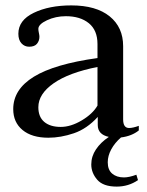

<svg xmlns="http://www.w3.org/2000/svg" viewBox="-20 -500 546 711"><path d="M379 101Q379 129 395.5 143Q412 157 439 157Q458 157 485 147L491 167Q456 191 412 191Q362 191 340 165.5Q318 140 318 109Q318 79 335.5 53Q353 27 383 7Q342 -2 342 -37V-67Q302 -23 253.5 -6.5Q205 10 159 10Q98 10 63.5 -18.5Q29 -47 29 -96Q29 -169 105.5 -216Q182 -263 341 -285V-337Q341 -388 309 -414Q277 -440 224 -440Q186 -440 154 -425Q122 -410 122 -393Q122 -387 124 -378Q126 -369 126 -364Q126 -349 117 -338Q108 -327 88 -327Q71 -327 59.5 -339.5Q48 -352 48 -375Q48 -425 105 -452.5Q162 -480 244 -480Q336 -480 386 -439.5Q436 -399 436 -329V-58Q436 -26 458 -26Q472 -26 494 -34V-17Q468 4 428 9Q405 29 392 53Q379 77 379 101ZM341 -252Q235 -231 178.5 -191.5Q122 -152 122 -103Q122 -67 144 -48.5Q166 -30 205 -30Q242 -30 282.5 -54Q323 -78 341 -109Z"/></svg>

Font: TavirajRegular
Style: Regular
Weight: 400
Designer: Katatrad Team
Foundry: CadsonDemak
Version: Version 1.001